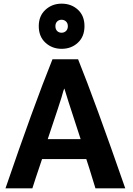

<svg xmlns="http://www.w3.org/2000/svg" viewBox="-20 -1022 726 1050"><path d="M665 8H502Q460 -130 452 -152H210Q170 -34 157 8H10Q164 -442 267 -698H407Q500 -467 665 8ZM421 -261 355 -464Q348 -484 341 -509Q334 -534 332 -538Q327 -530 316 -488Q310 -467 241 -261ZM317 -755Q265 -755 228.5 -788.5Q192 -822 192 -879Q192 -935 228.5 -968.5Q265 -1002 317 -1002Q370 -1002 406 -969Q442 -936 442 -879Q442 -822 406 -788.5Q370 -755 317 -755ZM351 -879Q351 -895 341 -904.5Q331 -914 317 -914Q302 -914 292.5 -904.5Q283 -895 283 -879Q283 -862 292.5 -852.5Q302 -843 317 -843Q331 -843 341 -852.5Q351 -862 351 -879Z"/></svg>

Font: Repo
Style: Bold
Weight: 700
Designer: Stefan Peev
Foundry: Context Ltd
Version: Version 001.000